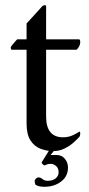

<svg xmlns="http://www.w3.org/2000/svg" viewBox="-20 -573 343 737"><path d="M174 22H198Q217 22 229 36.5Q241 51 241 70Q241 104 214.5 124Q188 144 150 144Q128 144 116 136Q115 132 114 129Q113 126 113 122Q113 117 118 112.5Q123 108 127 108Q136 108 143.5 114.5Q151 121 163 121Q183 121 194 111.5Q205 102 205 89Q205 72 195 64Q185 56 175 56Q167 56 162.5 57.5Q158 59 150 62Q149 62 144 57.5Q139 53 140 50Q147 39 156 24.5Q165 10 171 0H192ZM157 -422H283Q288 -422 288 -411Q288 -396 274 -382H157V-126Q157 -46 222 -46Q244 -46 262 -55Q280 -64 285 -68Q288 -67 288 -62Q288 -51 284 -47Q277 -39 262.5 -26Q248 -13 228 -3Q208 7 184 7Q159 7 135.5 -2Q112 -11 97 -34Q82 -57 82 -99V-382H25Q23 -382 22 -385.5Q21 -389 21 -391Q21 -393 27 -400.5Q33 -408 39.5 -415Q46 -422 46 -422H82V-483Q92 -494 105.5 -508.5Q119 -523 130 -535.5Q141 -548 142 -549Q146 -553 151.5 -553Q157 -553 157 -550Z"/></svg>

Font: Amiri
Style: Regular
Weight: 400
Designer: Khaled Hosny
Version: Version 0.114